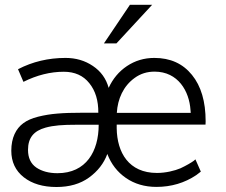

<svg xmlns="http://www.w3.org/2000/svg" viewBox="-20 -749 919 780"><path d="M454.6 -290.5C458 -347.2 481 -399.4 527.3 -432.6C550.8 -449.7 577.6 -458 607.9 -458C703.6 -458 749 -378.4 753.9 -301.8L754.9 -290.5ZM213.4 -45.4C178.7 -45.4 149.9 -53.2 127.4 -68.4C105 -84 93.8 -107.9 93.8 -140.1C93.8 -189.9 117.7 -217.3 165 -230.5C198.2 -239.7 234.9 -242.2 289.6 -242.2H380.9C380.9 -134.3 330.1 -45.4 213.4 -45.4ZM615.2 10.3C675.8 10.3 730 -5.9 777.3 -37.6C789.6 -46.9 795.9 -51.8 795.9 -51.8L773.9 -101.6L767.1 -95.7C757.3 -88.4 737.3 -76.7 713.4 -65.4C689.5 -55.2 652.8 -46.4 617.7 -46.4C502.9 -46.4 455.6 -129.4 454.1 -227.5V-242.7H814.9L815.4 -256.3C815.4 -336.4 796.9 -399.4 759.8 -444.8C722.7 -490.7 671.9 -513.7 606.9 -513.7C565.4 -513.7 528.3 -502.4 495.6 -480.5C462.9 -458.5 438.5 -429.2 421.4 -392.1C411.1 -429.7 389.6 -459.5 357.4 -481C325.2 -502.9 288.1 -513.7 246.1 -513.7C176.8 -513.7 112.3 -498.5 53.2 -467.8L75.2 -416.5C129.9 -443.8 184.6 -457.5 239.3 -457.5C283.7 -457.5 318.4 -441.9 342.8 -411.1C367.7 -380.4 379.9 -340.3 379.4 -291H313.5C273.9 -291 240.7 -290 213.4 -287.6C186.5 -285.6 160.2 -281.2 134.8 -274.9C109.9 -268.6 89.8 -259.8 74.7 -248.5C44.9 -226.6 25.9 -189.5 25.9 -136.7C25.9 -91.3 43 -55.2 76.7 -28.8C110.4 -2.4 154.8 10.7 209.5 10.7C262.2 10.7 306.2 -2 341.8 -27.8C377.4 -53.7 401.9 -85.4 416 -123.5C431.6 -82.5 457 -49.8 491.7 -25.9C526.4 -2 567.9 10.3 615.2 10.3ZM453.1 -572.8 598.1 -729.5H507.8L402.3 -572.8Z"/></svg>

Font: Ride Light
Style: Regular
Weight: 300
Version: Version 3.000